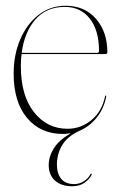

<svg xmlns="http://www.w3.org/2000/svg" viewBox="-20 -456 416 668"><path d="M298.5 152.5Q292 166.5 274.8 179.2Q257.5 192 231 192Q193 192 171.2 172.2Q149.5 152.5 149.5 118.5Q149.5 89 167 60.5Q184.5 32 226 7.5Q209 10 199 10Q120.5 10 74 -45.8Q27.5 -101.5 27.5 -200Q27.5 -265 50.2 -318.5Q73 -372 113.8 -404Q154.5 -436 208.5 -436Q274 -436 313.8 -390.8Q353.5 -345.5 353.5 -274Q353.5 -268 346.5 -268H55Q52.5 -248 52.5 -226Q52.5 -123.5 98.2 -65.8Q144 -8 215 -8Q261 -8 297.8 -38Q334.5 -68 345.5 -120.5Q346.5 -123.5 347.5 -123.5Q350 -123.5 349.5 -119.5Q341.5 -78.5 317.2 -47.8Q293 -17 258 -1.5Q214.5 18 196.2 49.2Q178 80.5 178 116.5Q178 148.5 193.2 166.5Q208.5 184.5 238 184.5Q256 184.5 271.8 174.5Q287.5 164.5 294.5 150.5Q296 147.5 298 148Q300.5 149 298.5 152.5ZM205.5 -432Q140.5 -432 102.5 -387.5Q64.5 -343 55.5 -272H317.5Q324.5 -272 324.5 -279Q324.5 -350.5 292.5 -391.2Q260.5 -432 205.5 -432Z"/></svg>

Font: Fraunces 144pt S000 Thin
Style: Regular
Weight: 100
Version: Version 1.000; ttfautohint (v1.8.3)